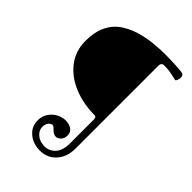

<svg xmlns="http://www.w3.org/2000/svg" viewBox="-275 -755 1166 1166"><g transform="rotate(45 308.5 -172.0)"><path d="M162 183Q162 148 180 120.5Q198 93 226.5 78Q255 63 283 63Q317 64 336.5 78.5Q356 93 356 120Q356 144 342 160Q328 176 309 176Q291 176 272 157Q266 150 259 144.5Q252 139 246 139Q233 139 221.5 153.5Q210 168 210 192Q210 221 236 243.5Q262 266 304 266Q343 266 371.5 235.5Q400 205 400 144V-57Q400 -83 386 -83Q289 -83 206.5 -116.5Q124 -150 75 -213.5Q26 -277 26 -364Q26 -514 130 -581Q234 -648 428 -648Q470 -648 517 -645.5Q564 -643 578 -640Q585 -639 589.5 -631.5Q594 -624 594 -615Q594 -605 589.5 -592.5Q585 -580 579 -580Q574 -581 540.5 -588.5Q507 -596 466 -596Q458 -596 452 -589Q446 -582 446 -573V143Q446 213 406 258.5Q366 304 300 304Q242 304 202 270Q162 236 162 183Z"/></g></svg>

Font: EB Garamond SemiBold
Style: Regular
Weight: 600
Designer: Georg Duffner and Octavio Pardo
Foundry: Georg Duffner
Version: Version 1.000